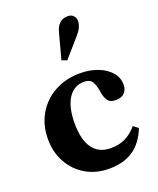

<svg xmlns="http://www.w3.org/2000/svg" viewBox="-156 -944 864 1049"><g transform="rotate(-20 275.5 -419.5)"><path d="M296 10.5Q220 10.5 161.2 -24Q102.5 -58.5 69 -118.5Q35.5 -178.5 35.5 -255Q35.5 -336.5 72.2 -399.5Q109 -462.5 174 -498.5Q239 -534.5 322.5 -534.5Q380.5 -534.5 426.5 -516.2Q472.5 -498 499.2 -466.8Q526 -435.5 526 -395.5Q526 -365 508.2 -347.2Q490.5 -329.5 459.5 -329.5Q422.5 -329.5 410 -350.8Q397.5 -372 394.5 -394Q389.5 -432 377 -457.5Q364.5 -483 327.5 -483Q268 -483 235 -431.5Q202 -380 202 -286Q202 -191 237.8 -141.5Q273.5 -92 343 -92Q390.5 -92 427.2 -109.8Q464 -127.5 495.5 -164.5L523.5 -143Q492.5 -65 436.8 -27.2Q381 10.5 296 10.5ZM282 -624.5 252 -635.5 292 -784.5Q300.5 -817 319 -833.8Q337.5 -850.5 366.5 -850.5Q386.5 -850.5 398.8 -838Q411 -825.5 411 -805.5Q411 -790.5 403 -772Q395 -753.5 378 -734Z"/></g></svg>

Font: Libre Caslon Text
Style: Regular
Weight: 400
Designer: Pablo Impallari, Rodrigo Fuenzalida, Katja Schimmel
Foundry: Pablo Impallari, Rodrigo Fuenzalida
Version: Version 2.000